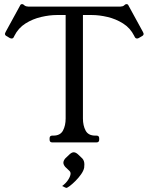

<svg xmlns="http://www.w3.org/2000/svg" viewBox="-20 -692 733 933"><path d="M565 -660Q570 -660 575.5 -661.5Q581 -663 587 -669Q590 -672 595 -672Q602 -672 605 -664L675 -536Q678 -530 678 -528Q678 -521 671 -517L654 -507Q650 -505 648.5 -505Q647 -505 645 -505Q639 -505 635 -512L632 -518Q613 -556 578 -578Q543 -600 502.5 -609.5Q462 -619 426 -619H383V-116Q383 -82 396 -57.5Q409 -33 443 -33H449Q462 -33 462 -20V-13Q462 0 449 0H234Q221 0 221 -13V-20Q221 -33 234 -33H239Q273 -33 286 -57.5Q299 -82 299 -116V-619H256Q221 -619 180 -609.5Q139 -600 104 -578Q69 -556 50 -518L47 -512Q44 -505 37 -505Q36 -505 34 -505Q32 -505 28 -507L11 -517Q4 -521 4 -528Q4 -530 7 -536L77 -664Q80 -672 87 -672Q92 -672 95 -669Q101 -663 107 -661.5Q113 -660 117 -660ZM380 78Q390 89 390 107Q390 111 389.5 114.5Q389 118 389 123Q386 138 374 155Q362 172 347 187Q332 202 319.5 211.5Q307 221 302 221Q300 221 296.5 219Q293 217 282 212Q301 198 312 180.5Q323 163 323 151Q323 144 318 139L297 119Q288 108 288 99Q288 89 297 78L318 58Q329 48 338 48Q348 48 359 58Z"/></svg>

Font: Young Serif Light
Style: Regular
Weight: 300
Designer: Bastien Sozeau
Foundry: NBR — Bastien Sozeau
Version: Version 5.001